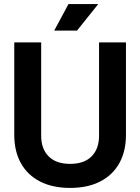

<svg xmlns="http://www.w3.org/2000/svg" viewBox="-20 -908 688 942"><path d="M50 -246V-700H182V-242Q182 -178 218.5 -141Q255 -104 324 -104Q393 -104 429.5 -141Q466 -178 466 -242V-700H598V-246Q598 -166 565.5 -107.5Q533 -49 471.5 -17.5Q410 14 324 14Q238 14 176.5 -17.5Q115 -49 82.5 -107.5Q50 -166 50 -246ZM246 -758 316 -888H462L358 -758Z"/></svg>

Font: Space Grotesk Frontify
Style: Bold
Weight: 700
Designer: Florian Karsten
Version: Version 2.000